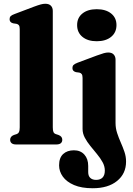

<svg xmlns="http://www.w3.org/2000/svg" viewBox="-20 -769 708 1022"><path d="M261 -711V-91.5Q261 -74 264.5 -66.2Q268 -58.5 276.5 -55.5L291.5 -50.5Q302 -46.5 306.8 -40Q311.5 -33.5 311.5 -25Q311.5 -13.5 303.8 -6.8Q296 0 279 0H66.5Q49.5 0 41.8 -6.8Q34 -13.5 34 -25Q34 -33.5 38.8 -40Q43.5 -46.5 54 -50.5L69.5 -55.5Q77.5 -58.5 81.2 -66.2Q85 -74 85 -91.5V-614Q85 -628 81 -634Q77 -640 68.5 -642L49.5 -645Q40 -647.5 35.5 -653Q31 -658.5 31 -667Q31 -677 36.8 -683Q42.5 -689 58 -694.5L161 -733.5Q184 -742 197.2 -745.5Q210.5 -749 221 -749Q241 -749 251 -738.5Q261 -728 261 -711ZM595 -114.5Q595 -86.5 603.5 -60.8Q612 -35 623 -10.2Q634 14.5 642.5 39.5Q651 64.5 651 91Q651 155.5 603.2 194.2Q555.5 233 473.5 233Q414 233 374.2 216Q334.5 199 314.5 171.2Q294.5 143.5 294.5 111Q294.5 71 316 51Q337.5 31 373.5 31Q408.5 31 429 53.8Q449.5 76.5 449.5 114V147Q449.5 168 460.8 178.2Q472 188.5 491.5 188.5Q514 188.5 526 176Q538 163.5 538 139Q538 116 526 94.2Q514 72.5 496.2 51Q478.5 29.5 461 8Q443.5 -13.5 431.5 -36Q419.5 -58.5 419.5 -82.5V-354Q419.5 -368 415.2 -374.2Q411 -380.5 402.5 -382.5L384 -385Q374 -388 369.8 -393.2Q365.5 -398.5 365.5 -407Q365.5 -417 371.2 -423Q377 -429 392.5 -435L495.5 -473.5Q519 -482 532.2 -485.8Q545.5 -489.5 556 -489.5Q575.5 -489.5 585.2 -478.8Q595 -468 595 -451.5ZM495 -549.5Q447 -549.5 418.8 -572.8Q390.5 -596 390.5 -635.5Q390.5 -674.5 418.8 -697.2Q447 -720 495 -720Q543 -720 571.5 -697.2Q600 -674.5 600 -635.5Q600 -596 571.5 -572.8Q543 -549.5 495 -549.5Z"/></svg>

Font: Fraunces
Style: Bold
Weight: 700
Version: Version 1.000;[b76b70a41]